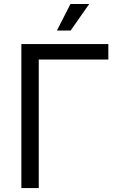

<svg xmlns="http://www.w3.org/2000/svg" viewBox="-20 -950 615 970"><path d="M527.3 -727.5V-649.4H175.8V0H87.9V-727.5ZM267.6 -795.9 335.9 -929.7H430.7L336.9 -795.9Z"/></svg>

Font: Inter
Style: Regular
Weight: 400
Designer: Rasmus Andersson
Foundry: rsms
Version: Version 4.000;git-8c9346024